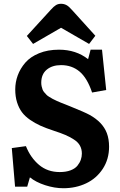

<svg xmlns="http://www.w3.org/2000/svg" viewBox="-20 -975 632 1009"><path d="M153.8 -744.1 121.1 -786.1 247.1 -923.8Q262.7 -941.4 274.2 -948.2Q285.6 -955.1 300.8 -955.1Q316.4 -955.1 329.3 -948.2Q342.3 -941.4 359.9 -920.9L481 -787.1L448.2 -744.1L300.8 -829.1ZM313 14.2Q266.6 14.2 217.5 -1.7Q168.5 -17.6 137.2 -43L123 5.9H59.1L42 -196.8L116.2 -207Q140.6 -146 185.3 -108.4Q230 -70.8 293.9 -70.8Q326.7 -70.8 350.6 -79.8Q374.5 -88.9 386.7 -104Q398.9 -119.1 404.5 -135Q410.2 -150.9 410.2 -168Q410.2 -191.4 400.1 -209.7Q390.1 -228 368.4 -241.9Q346.7 -255.9 323.2 -265.9Q299.8 -275.9 262.2 -288.1Q222.2 -301.3 193.1 -314.2Q164.1 -327.1 137.7 -345.5Q111.3 -363.8 95.2 -385.5Q79.1 -407.2 69.6 -437.3Q60.1 -467.3 60.1 -504.9Q60.1 -543 73.2 -578.9Q86.4 -614.7 112.8 -645.5Q139.2 -676.3 185.1 -695.1Q231 -713.9 290 -713.9Q379.4 -713.9 442.9 -664.1L456.1 -713.9H516.1L538.1 -502L463.9 -488.8Q438.5 -564.9 398.2 -598.9Q357.9 -632.8 300.8 -632.8Q254.4 -632.8 225.6 -608.9Q196.8 -585 196.8 -540Q196.8 -529.8 199 -520.5Q201.2 -511.2 203.9 -503.9Q206.5 -496.6 213.1 -489.3Q219.7 -481.9 224.4 -476.8Q229 -471.7 239.7 -465.3Q250.5 -459 256.8 -455.3Q263.2 -451.7 277.3 -445.3Q291.5 -439 298.8 -436Q306.2 -433.1 323.5 -426.3Q340.8 -419.4 349.1 -416Q426.3 -384.8 450.2 -371.6Q519.5 -333.5 541.5 -275.4Q553.2 -244.1 553.2 -204.1Q553.2 -138.2 520 -87.6Q486.8 -37.1 432.6 -11.5Q378.4 14.2 313 14.2Z"/></svg>

Font: Literata Book
Style: Bold
Weight: 700
Designer: Latin by Veronika Burian and Jose Scaglione. Greek by Irene Vlachou. Cyrillic by Vera Evstafieva
Foundry: TypeTogether
Version: Version 2.003;PS 002.003;hotconv 1.0.88;makeotf.lib2.5.64775